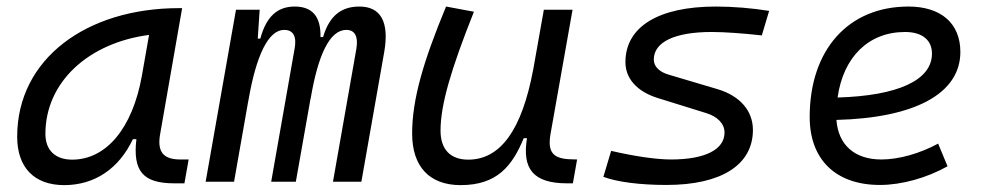

<svg xmlns="http://www.w3.org/2000/svg" viewBox="-20 -547 2970 578"><path d="M173.3 10.3C265.1 10.3 338.4 -39.6 379.9 -127.9H390.6C379.4 -32.2 410.2 4.9 504.4 4.9H535.2L547.9 -66.9H522.9C469.2 -66.9 452.6 -92.3 462.4 -145L528.3 -522.5H519C240.7 -522.5 31.7 -370.1 31.7 -135.3C31.7 -43 83 10.3 173.3 10.3ZM197.3 -66.4C146.5 -66.4 116.7 -94.7 116.7 -144C116.7 -299.8 246.1 -418 428.7 -441.9L407.2 -319.3C378.4 -157.7 297.9 -66.4 197.3 -66.4Z M761.7 -517.6H690.4L599.1 0H684.6L727.5 -243.7V-242.7C751 -380.9 788.1 -457 835.4 -457C862.8 -457 874 -437.5 866.7 -399.4L796.4 0H870.6L915 -251V-249C937.5 -383.3 973.1 -457 1022.5 -457C1048.8 -457 1059.1 -436.5 1052.7 -399.4L982.4 0H1067.9L1136.7 -390.6C1152.3 -480.5 1126.5 -527.3 1062 -527.3C1007.8 -527.3 971.7 -500 952.6 -435.5H944.8C946.3 -498 919.4 -527.3 867.2 -527.3C815.9 -527.3 781.7 -498 763.7 -430.7H755.9Z M1366.7 10.3C1476.6 10.3 1522 -47.4 1556.6 -130.9H1566.4C1551.8 -40 1583.5 4.9 1687.5 4.9H1704.6L1717.3 -66.9L1700.7 -67.4C1643.6 -68.4 1627.4 -89.4 1637.7 -146L1703.6 -517.6H1617.2L1585 -336.4V-336.9C1551.3 -157.2 1487.3 -66.4 1389.6 -66.4C1335.9 -66.4 1306.2 -97.2 1306.2 -153.8C1306.2 -231.9 1337.9 -338.9 1406.7 -511.7L1322.8 -527.3C1254.4 -362.3 1220.7 -248 1220.7 -145C1220.7 -45.4 1272.9 10.3 1366.7 10.3Z M1986.3 9.8C2151.9 9.8 2246.6 -50.8 2246.6 -155.8C2246.6 -212.9 2208.5 -257.8 2141.1 -278.3L1994.6 -321.8C1964.8 -330.1 1948.2 -346.7 1948.2 -367.7C1948.2 -420.4 2011.2 -450.7 2122.1 -450.7C2160.6 -450.7 2215.8 -446.8 2273.4 -440.4L2295.4 -514.2C2245.1 -522.5 2186.5 -527.3 2135.3 -527.3C1961.9 -527.3 1862.8 -466.3 1862.8 -359.9C1862.8 -311 1897 -272 1958.5 -252.4L2104.5 -207C2140.6 -196.3 2161.1 -174.3 2161.1 -147.9C2161.1 -96.7 2102.5 -66.9 2000 -66.9C1955.1 -66.9 1889.6 -76.7 1819.8 -92.8L1796.4 -14.6C1838.4 1 1907.2 9.8 1986.3 9.8Z M2633.3 -66.9C2552.7 -66.9 2503.4 -110.8 2498 -186C2732.9 -191.9 2871.1 -264.6 2871.1 -390.6C2871.1 -476.6 2813 -527.3 2714.8 -527.3C2534.2 -527.3 2417.5 -397.5 2417.5 -194.8C2417.5 -66.4 2496.1 9.8 2628.9 9.8C2694.3 9.8 2769.5 -11.2 2832.5 -46.4L2804.2 -114.7C2748.5 -84.5 2685.5 -66.9 2633.3 -66.9ZM2501.5 -253.4C2518.6 -375.5 2594.7 -450.7 2704.6 -450.7C2756.3 -450.7 2785.6 -426.3 2785.6 -385.7C2785.6 -305.2 2682.6 -258.8 2501.5 -253.4Z"/></svg>

Font: Cascadia Mono NF SemiLight
Style: Italic
Weight: 350
Italic angle: -10°
Monospace: yes
Designer: Aaron Bell
Foundry: Saja Typeworks
Version: Version 2404.023